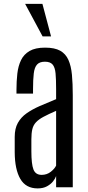

<svg xmlns="http://www.w3.org/2000/svg" viewBox="-20 -994 468 1019"><path d="M179.7 5.9Q117.2 5.9 87.9 -44.4Q58.6 -94.7 58.1 -186V-267.6Q58.1 -311.5 74.7 -341.6Q91.3 -371.6 121.1 -392.6Q150.9 -413.6 190.9 -431.2Q231 -448.7 277.8 -467.8V-521.5Q277.8 -572.3 274.9 -604.2Q272 -636.2 259.3 -651.4Q246.6 -666.5 218.3 -666.5Q190.4 -666.5 176.8 -651.6Q163.1 -636.7 159.2 -604.2Q155.3 -571.8 155.3 -519V-497.1H67.4V-517.1Q67.4 -563 72 -603.5Q76.7 -644 91.6 -674.8Q106.4 -705.6 137 -723.4Q167.5 -741.2 219.2 -741.2Q270 -741.2 299.3 -724.9Q328.6 -708.5 343 -676.3Q357.4 -644 361.8 -597.2Q366.2 -550.3 366.2 -488.8V0H277.8V-59.6Q273.9 -47.4 262 -32Q250 -16.6 229.7 -5.4Q209.5 5.9 179.7 5.9ZM201.2 -65.9Q229 -65.9 249.8 -82.5Q270.5 -99.1 277.8 -115.2V-405.8Q236.3 -387.7 210.4 -373.8Q184.6 -359.9 170.7 -344.7Q156.7 -329.6 151.6 -308.3Q146.5 -287.1 146.5 -254.4V-190.9Q146.5 -123.5 157.5 -94.7Q168.5 -65.9 201.2 -65.9ZM206.1 -800.8 113.3 -973.6H205.1L251 -800.8Z"/></svg>

Font: AntonioLight
Style: Regular
Weight: 300
Designer: Vernon Adams
Foundry: Vernon Adams
Version: Version 1.002